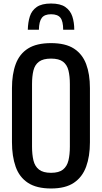

<svg xmlns="http://www.w3.org/2000/svg" viewBox="-20 -1062 579 1091"><path d="M270 9Q188 9 139 -23Q90 -55 69 -114.5Q48 -174 48 -254V-561Q48 -641 69.5 -698.5Q91 -756 139.5 -786.5Q188 -817 270 -817Q352 -817 400 -786Q448 -755 469.5 -698Q491 -641 491 -561V-253Q491 -174 469.5 -115Q448 -56 400 -23.5Q352 9 270 9ZM270 -80Q315 -80 338 -98.5Q361 -117 369 -150.5Q377 -184 377 -229V-584Q377 -629 369 -661.5Q361 -694 338 -711.5Q315 -729 270 -729Q225 -729 201.5 -711.5Q178 -694 170 -661.5Q162 -629 162 -584V-229Q162 -184 170 -150.5Q178 -117 201.5 -98.5Q225 -80 270 -80ZM138 -893Q139 -935 149.5 -968.5Q160 -1002 188.5 -1022Q217 -1042 270 -1042Q323 -1042 351.5 -1022Q380 -1002 391 -968.5Q402 -935 402 -893H339Q339 -941 323.5 -961Q308 -981 270 -981Q233 -981 217.5 -960.5Q202 -940 201 -893Z"/></svg>

Font: Oswald
Style: Regular
Weight: 400
Designer: Vernon Adams
Foundry: Vernon Adams
Version: Version 4.103; ttfautohint (v1.8.3)